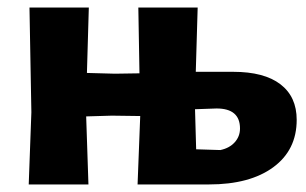

<svg xmlns="http://www.w3.org/2000/svg" viewBox="-20 -488 809 508"><path d="M56 0 63 -191 58 -468H215L210 -295L284 -293L349 -294L346 -468H503L498 -298H597Q679 -298 722 -265Q765 -232 765 -171Q765 -91 703 -45.5Q641 0 533 0H344L351 -181L276 -182L208 -180L214 0ZM553 -201 496 -199 499 -93 563 -91Q587 -96 601 -111.5Q615 -127 615 -148Q615 -201 553 -201Z"/></svg>

Font: Alegreya Sans ExtraBold
Style: Regular
Weight: 800
Designer: Juan Pablo del Peral
Foundry: Huerta Tipografica
Version: Version 2.007